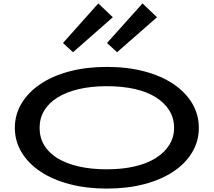

<svg xmlns="http://www.w3.org/2000/svg" viewBox="-20 -1092 1252 1125"><path d="M606 13Q487 13 388 -13Q289 -39 217.5 -86.5Q146 -134 106.5 -199.5Q67 -265 67 -343Q67 -421 106.5 -486.5Q146 -552 217.5 -600Q289 -648 388 -674Q487 -700 606 -700Q726 -700 825 -674Q924 -648 995.5 -600Q1067 -552 1106 -486.5Q1145 -421 1145 -343Q1145 -265 1106 -199.5Q1067 -134 995.5 -86.5Q924 -39 825 -13Q726 13 606 13ZM606 -100Q697 -100 769.5 -117Q842 -134 893 -166Q944 -198 972 -243Q1000 -288 1000 -343Q1000 -400 972 -445Q944 -490 893 -522Q842 -554 769.5 -570.5Q697 -587 606 -587Q515 -587 442 -570Q369 -553 317.5 -521Q266 -489 239 -444Q212 -399 212 -343Q212 -286 239 -241Q266 -196 317.5 -164.5Q369 -133 442 -116.5Q515 -100 606 -100ZM666 -786 607 -840 815 -1072 900 -991ZM408 -786 349 -840 556 -1072 641 -991Z"/></svg>

Font: BioRhyme Expanded SemiBold
Style: Regular
Weight: 600
Width: 7
Designer: Aoife Mooney
Foundry: Aoife Mooney Type
Version: Version 1.600;gftools[0.9.33]